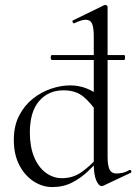

<svg xmlns="http://www.w3.org/2000/svg" viewBox="-20 -745 553 778"><path d="M191 -502Q187 -502 186 -507Q185 -512 186 -517Q187 -522 191 -522H482Q486 -522 486.5 -517Q487 -512 486.5 -507Q486 -502 482 -502ZM192 13Q151 13 115 -11Q79 -35 57.5 -77.5Q36 -120 36 -178Q36 -235 57.5 -276.5Q79 -318 113 -345Q147 -372 187 -385.5Q227 -399 264 -399Q299 -399 330 -387Q361 -375 386 -354L375 -287Q350 -326 319 -352.5Q288 -379 237 -379Q176 -379 138.5 -335.5Q101 -292 101 -208Q101 -151 118 -109.5Q135 -68 165 -45.5Q195 -23 231 -23Q276 -23 311 -48Q346 -73 377 -108L385 -101Q364 -77 336 -50.5Q308 -24 272.5 -5.5Q237 13 192 13ZM416 -717V-110Q416 -74 424 -58Q432 -42 452 -42Q462 -42 475.5 -44.5Q489 -47 504 -56Q509 -58 511.5 -52.5Q514 -47 510 -45L400 7Q396 9 392 9Q380 9 370 -14Q360 -37 360 -81V-597Q360 -633 353 -649Q346 -665 327 -665Q318 -665 307.5 -661.5Q297 -658 281 -651Q277 -649 274.5 -655Q272 -661 275 -662L402 -724Q404 -725 407 -725Q410 -725 413 -722.5Q416 -720 416 -717Z"/></svg>

Font: Cormorant Garamond Light
Style: Regular
Weight: 400
Version: Version 4.001